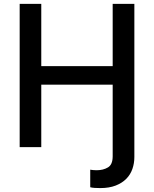

<svg xmlns="http://www.w3.org/2000/svg" viewBox="-20 -747 782 975"><path d="M79.9 0V-727.3H189.6V-411.2H552.2V-727.3H662.3V50.4Q662.3 82.4 652.3 111Q642.4 139.6 621.3 161Q600.1 182.5 567.3 195.3Q534.4 208.1 489 208.1Q474.8 208.1 460.6 207.2Q446.4 206.3 438.2 203.8V114.7Q444.2 115.8 453.5 116.7Q462.7 117.5 470.5 117.5Q504.3 117.5 528.4 103Q552.2 88.8 552.2 46.5V-317.1H189.6V0Z"/></svg>

Font: Inter P Medium
Style: Regular
Weight: 500
Designer: Rasmus Andersson
Foundry: rsms
Version: Version 3.018;git-588b23468